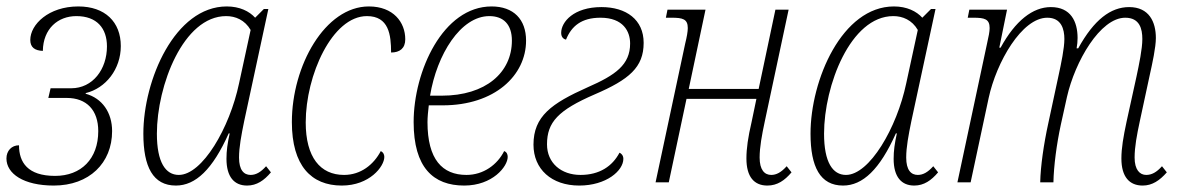

<svg xmlns="http://www.w3.org/2000/svg" viewBox="-28 -566 3670 596"><path d="M139 10C249 10 320 -60 320 -159C320 -217 289 -261 238 -275V-277C300 -292 347 -351 347 -423C347 -498 298 -546 215 -546C123 -546 66 -490 66 -442C66 -419 80 -409 105 -408C106 -477 152 -516 209 -516C273 -516 304 -478 304 -422C304 -351 260 -292 193 -292H129L122 -262H179C241 -262 277 -224 277 -159C277 -73 224 -20 143 -20C58 -20 31 -62 31 -115C8 -115 -8 -98 -8 -74C-8 -27 45 10 139 10Z M518 10C579 10 632 -40 682 -152H685C678 -120 675 -98 675 -73C675 -17 699 10 739 10C769 10 792 -6 813 -31L798 -50C781 -31 766 -23 750 -23C729 -23 714 -38 714 -77C714 -109 721 -146 730 -190L805 -538H791L764 -511C746 -531 716 -546 676 -546C515 -546 417 -318 417 -151C417 -48 447 10 518 10ZM527 -23C486 -23 459 -62 459 -151C459 -300 541 -516 674 -516C703 -516 732 -504 750 -473L714 -307C685 -169 600 -23 527 -23Z M1033 10C1119 10 1165 -49 1165 -79C1165 -87 1161 -94 1154 -97C1132 -55 1092 -23 1040 -23C966 -23 921 -78 921 -186C921 -332 1003 -516 1111 -516C1179 -516 1186 -458 1186 -403C1213 -403 1230 -416 1230 -444C1230 -497 1193 -546 1117 -546C981 -546 878 -362 878 -187C878 -52 938 10 1033 10Z M1413 10C1501 10 1548 -49 1548 -79C1548 -87 1545 -94 1537 -97C1516 -55 1473 -23 1420 -23C1345 -23 1299 -71 1299 -187C1299 -201 1301 -223 1303 -239H1346C1508 -239 1605 -332 1605 -440C1605 -506 1566 -546 1498 -546C1347 -546 1256 -345 1256 -187C1256 -46 1317 10 1413 10ZM1307 -269C1328 -397 1402 -516 1491 -516C1535 -516 1561 -490 1561 -440C1561 -341 1480 -269 1343 -269Z M1770 10C1854 10 1907 -36 1907 -73C1907 -84 1900 -90 1895 -92C1873 -50 1833 -23 1774 -23C1714 -23 1670 -60 1670 -118C1670 -187 1705 -224 1818 -273C1925 -319 1970 -357 1970 -433C1970 -505 1916 -544 1839 -544C1753 -544 1714 -498 1714 -464C1714 -452 1720 -445 1729 -443C1746 -485 1777 -511 1836 -511C1907 -511 1928 -468 1928 -431C1928 -365 1883 -333 1796 -295C1684 -245 1628 -205 1628 -117C1628 -41 1684 10 1770 10Z M2354 10C2385 10 2408 -6 2429 -31L2414 -50C2397 -31 2382 -23 2366 -23C2345 -23 2330 -39 2330 -77C2330 -109 2337 -147 2346 -189L2420 -536H2379L2327 -290H2110L2162 -536H2044L2039 -511H2057C2091 -511 2107 -507 2107 -479C2107 -468 2104 -451 2099 -431L2007 0H2048L2103 -259H2320L2305 -187C2294 -140 2289 -105 2289 -74C2289 -17 2313 10 2354 10Z M2589 10C2650 10 2703 -40 2753 -152H2756C2749 -120 2746 -98 2746 -73C2746 -17 2770 10 2810 10C2840 10 2863 -6 2884 -31L2869 -50C2852 -31 2837 -23 2821 -23C2800 -23 2785 -38 2785 -77C2785 -109 2792 -146 2801 -190L2876 -538H2862L2835 -511C2817 -531 2787 -546 2747 -546C2586 -546 2488 -318 2488 -151C2488 -48 2518 10 2589 10ZM2598 -23C2557 -23 2530 -62 2530 -151C2530 -300 2612 -516 2745 -516C2774 -516 2803 -504 2821 -473L2785 -307C2756 -169 2671 -23 2598 -23Z M3519 10C3549 10 3572 -6 3594 -31L3579 -50C3562 -31 3547 -23 3530 -23C3510 -23 3494 -39 3494 -77C3494 -110 3501 -147 3510 -189L3541 -333C3549 -369 3560 -419 3560 -448C3560 -498 3539 -544 3477 -544C3420 -544 3368 -505 3319 -416H3314C3316 -427 3317 -438 3317 -448C3317 -499 3296 -544 3234 -544C3178 -544 3124 -502 3078 -418H3074L3098 -536H2981L2976 -511H2994C3028 -511 3044 -507 3044 -479C3044 -468 3041 -453 3036 -431L2944 0H2985L3041 -262C3065 -373 3144 -511 3223 -511C3267 -511 3276 -475 3276 -445C3276 -416 3266 -369 3258 -332L3226 -183C3212 -119 3202 -50 3201 0H3242C3243 -51 3252 -119 3265 -179L3284 -265C3309 -375 3387 -511 3465 -511C3510 -511 3518 -476 3518 -445C3518 -414 3508 -367 3500 -329L3469 -188C3459 -141 3453 -106 3453 -74C3453 -17 3478 10 3519 10Z"/></svg>

Font: Noto Serif Condensed ExtraLight
Style: Italic
Weight: 200
Width: 3
Italic angle: -12°
Designer: Monotype Design Team
Foundry: Monotype Imaging Inc.
Version: Version 2.013